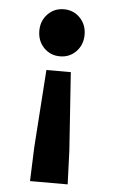

<svg xmlns="http://www.w3.org/2000/svg" viewBox="-51 -543 441 752"><g transform="rotate(5 170.0 -167.0)"><path d="M96 174 101 41 122 -265H218L239 41L244 174ZM170 -323Q132 -323 106.5 -349.5Q81 -376 81 -416Q81 -455 106.5 -481.5Q132 -508 170 -508Q208 -508 233.5 -481.5Q259 -455 259 -416Q259 -376 233.5 -349.5Q208 -323 170 -323Z"/></g></svg>

Font: Font
Style: ¶
Weight: 700
Designer: Paul D. Hunt
Foundry: Adobe Systems Incorporated
Version: Version 3.000